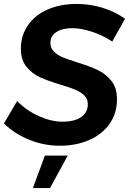

<svg xmlns="http://www.w3.org/2000/svg" viewBox="-29 -731 668 975"><path d="M606 -636 541 -520Q491 -553 436 -570.5Q381 -588 338 -588Q288 -588 257.5 -568.5Q227 -549 227 -514Q227 -487 245 -469Q263 -451 289.5 -440Q316 -429 364 -414Q428 -394 468 -375Q508 -356 536.5 -320.5Q565 -285 565 -228Q565 -155 527 -101.5Q489 -48 423 -19.5Q357 9 275 9Q194 9 119 -21.5Q44 -52 -9 -104L58 -218Q106 -169 169 -141Q232 -113 289 -113Q349 -113 383 -136.5Q417 -160 417 -202Q417 -229 399 -246.5Q381 -264 353.5 -275.5Q326 -287 279 -301Q215 -320 174.5 -338.5Q134 -357 105.5 -392Q77 -427 77 -484Q77 -551 113 -603Q149 -655 213.5 -683Q278 -711 360 -711Q429 -711 493 -691Q557 -671 606 -636ZM199 59H315L225 224H138Z"/></svg>

Font: Gontserrat Medium
Style: Italic
Weight: 500
Italic angle: -11.3°
Designer: Julieta Ulanovsky
Foundry: Julieta Ulanovsky
Version: Version 6.001